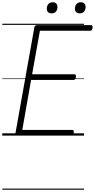

<svg xmlns="http://www.w3.org/2000/svg" viewBox="-20 -1199 839 1698"><path d="M142 0Q128 0 121.5 -5.5Q115 -11 117 -23L284 -958Q286 -968 293 -972.5Q300 -977 314 -977H784Q794 -977 797 -971Q800 -965 798 -952Q797 -939 791.5 -933Q786 -927 776 -927H333L264 -542H637Q647 -542 650 -536Q653 -530 651 -517Q649 -503 643.5 -497.5Q638 -492 629 -492H255L177 -50H617Q627 -50 630.5 -44Q634 -38 632 -25Q630 -12 624.5 -6Q619 0 610 0ZM436 -1081Q417 -1081 405.5 -1091Q394 -1101 394 -1122Q394 -1147 407.5 -1163Q421 -1179 446 -1179Q465 -1179 476.5 -1168.5Q488 -1158 488 -1137Q488 -1113 475 -1097Q462 -1081 436 -1081ZM685 -1081Q666 -1081 654.5 -1091Q643 -1101 643 -1122Q643 -1147 656.5 -1163Q670 -1179 695 -1179Q714 -1179 725.5 -1168.5Q737 -1158 737 -1137Q737 -1113 724 -1097Q711 -1081 685 -1081ZM0 469H723V479H0ZM0 -20H723V0H0ZM0 -505H723V-500H0ZM0 -989H723V-979H0Z"/></svg>

Font: Playwrite DE VA Guides
Style: Regular
Weight: 400
Designer: Veronika Burian, José Scaglione
Foundry: TypeTogether
Version: Version 1.003